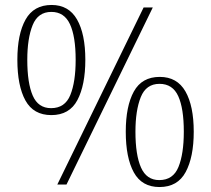

<svg xmlns="http://www.w3.org/2000/svg" viewBox="-20 -744 851 774"><path d="M187 -280Q115 -280 82.5 -339Q50 -398 50 -503Q50 -606 83 -665Q116 -724 188 -724Q257 -724 290.5 -665.5Q324 -607 324 -503Q324 -401 292 -340.5Q260 -280 187 -280ZM211 0 559 -714H596L248 0ZM186 -308Q242 -308 263.5 -361Q285 -414 285 -503Q285 -597 262 -646.5Q239 -696 187 -696Q133 -696 111.5 -642.5Q90 -589 90 -503Q90 -409 112 -358.5Q134 -308 186 -308ZM623 10Q552 10 519.5 -49Q487 -108 487 -213Q487 -316 519.5 -375Q552 -434 624 -434Q694 -434 727.5 -375.5Q761 -317 761 -213Q761 -111 728.5 -50.5Q696 10 623 10ZM622 -18Q678 -18 699.5 -71Q721 -124 721 -213Q721 -307 698.5 -356.5Q676 -406 623 -406Q569 -406 547.5 -352.5Q526 -299 526 -213Q526 -119 548.5 -68.5Q571 -18 622 -18Z"/></svg>

Font: Noto Serif Armenian SemiCondensed ExtraLight
Style: Regular
Weight: 200
Width: 4
Designer: Monotype Design Team
Foundry: Monotype Imaging Inc.
Version: Version 2.008; ttfautohint (v1.8.4.7-5d5b)